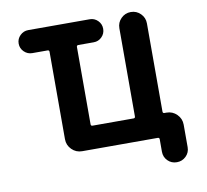

<svg xmlns="http://www.w3.org/2000/svg" viewBox="-93 -858 1186 1099"><g transform="rotate(-10 500.0 -308.5)"><path d="M773.4 63.5V-8.8Q773.4 -18.6 763.7 -18.6H324.2Q289.1 -18.6 264.2 -43.5Q239.3 -68.4 239.3 -103.5V-611.3Q239.3 -621.1 229.5 -621.1H140.6Q113.3 -621.1 93.3 -640.6Q73.2 -660.2 73.2 -688Q73.2 -715.8 93.3 -735.4Q113.3 -754.9 140.6 -754.9H498Q525.4 -754.9 544.9 -735.4Q564.5 -715.8 564.5 -688Q564.5 -660.2 544.9 -640.6Q525.4 -621.1 498 -621.1H408.2Q398.4 -621.1 398.4 -611.3V-162.1Q398.4 -152.3 408.2 -152.3H646.5Q656.2 -152.3 656.2 -162.1V-674.8Q656.2 -708 679.7 -731.4Q703.1 -754.9 736.3 -754.9Q769.5 -754.9 793 -731.4Q816.4 -708 816.4 -674.8V-162.1Q816.4 -152.3 826.2 -152.3H837.9Q873 -152.3 897.9 -127.4Q922.9 -102.5 922.9 -67.4V63.5Q922.9 94.7 900.9 116.2Q878.9 137.7 847.7 137.7Q816.4 137.7 794.9 116.2Q773.4 94.7 773.4 63.5Z"/></g></svg>

Font: Rounded-X Mgen+ 2m bold
Style: Bold
Weight: 700
Designer: [Source Han Sans]
Ryoko NISHIZUKA  (kana & ideographs); Paul D. Hunt (Latin, Greek & Cyrillic); Wenlong ZHANG  (bopomofo
Version: Version 1.059.20150602